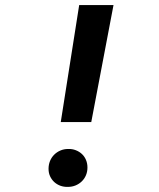

<svg xmlns="http://www.w3.org/2000/svg" viewBox="-20 -731 627 759"><path d="M340.8 -248.5H220.2L293 -710.9H428.7ZM171.9 -63.5Q171.9 -80.1 177.7 -94.5Q183.6 -108.9 194.1 -119.4Q204.6 -129.9 218.8 -136Q232.9 -142.1 249.5 -142.1Q265.6 -142.6 279.5 -137.2Q293.5 -131.8 303.7 -122.3Q314 -112.8 319.8 -99.1Q325.7 -85.4 325.7 -68.8Q325.7 -52.2 319.8 -38.3Q314 -24.4 303.5 -14.2Q293 -3.9 278.8 2Q264.6 7.8 248.5 7.8Q232.4 8.3 218.5 3.2Q204.6 -2 194.3 -11.5Q184.1 -21 178 -34.2Q171.9 -47.4 171.9 -63.5Z"/></svg>

Font: Roboto Mono
Style: Bold Italic
Weight: 700
Designer: Google
Version: Version 2.000985; 2015; ttfautohint (v1.3)